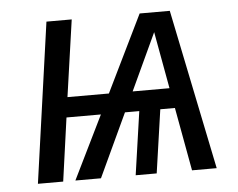

<svg xmlns="http://www.w3.org/2000/svg" viewBox="-43 -577 779 628"><g transform="rotate(-5 346.0 -263.0)"><path d="M525 -208H477L447 0H378L408 -208H361L264 0H180L282 -208H169L140 0H57L131 -526H214L178 -274H314L437 -526H536L644 0H563ZM513 -274 479 -461 392 -274Z"/></g></svg>

Font: FiraGO Book
Style: Italic
Weight: 350
Italic angle: -8°
Designer: bBox Type GmbH
Foundry: bBox Type GmbH
Version: Version 1.001